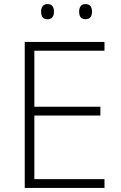

<svg xmlns="http://www.w3.org/2000/svg" viewBox="-20 -919 592 939"><path d="M491 0H101V-714H491V-671H148V-397H471V-354H148V-43H491ZM181 -862Q181 -879 189 -889Q197 -899 212 -899Q229 -899 236.5 -889Q244 -879 244 -862Q244 -845 236.5 -835Q229 -825 212 -825Q181 -825 181 -862ZM367 -862Q367 -879 374.5 -889Q382 -899 398 -899Q415 -899 422.5 -889Q430 -879 430 -862Q430 -845 422.5 -835Q415 -825 398 -825Q367 -825 367 -862Z"/></svg>

Font: Noto Kufi Arabic ExtraLight
Style: Regular
Weight: 200
Designer: Monotype Design Team, David Williams, Khaled Hosny
Foundry: Google LLC
Version: Version 2.109; ttfautohint (v1.8.4.7-5d5b)